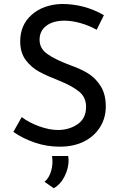

<svg xmlns="http://www.w3.org/2000/svg" viewBox="-20 -747 621 988"><path d="M311.5 -640.6Q252.9 -640.6 218.3 -614.3Q183.6 -587.9 183.6 -542Q183.6 -497.1 224.1 -468.8Q264.6 -440.4 339.8 -412.1Q395.5 -392.6 434.1 -368.7Q472.7 -344.7 498.5 -303.2Q524.4 -261.7 524.4 -198.2Q524.4 -140.6 495.1 -93.3Q465.8 -45.9 412.6 -19Q359.4 7.8 287.1 7.8Q219.7 7.8 157.7 -13.7Q95.7 -35.2 48.8 -68.4L91.8 -144.5Q128.9 -116.2 181.2 -97.2Q233.4 -78.1 278.3 -78.1Q335.9 -78.1 379.4 -107.9Q422.9 -137.7 422.9 -197.3Q422.9 -247.1 386.2 -276.4Q349.6 -305.7 284.2 -332Q223.6 -355.5 182.6 -377.4Q141.6 -399.4 112.8 -437.5Q84 -475.6 84 -534.2Q84 -619.1 143.6 -671.4Q203.1 -723.6 297.9 -726.6Q415 -726.6 514.6 -668.9L477.5 -593.8Q439.5 -615.2 395 -627.9Q350.6 -640.6 311.5 -640.6ZM209 188.5Q228.5 172.9 239.3 144Q250 115.2 250 84Q250 74.2 248 55.7H331.1Q333 69.3 333 77.1Q333 118.2 313 159.2Q293 200.2 256.8 221.7Z"/></svg>

Font: Josefin Sans CFJ
Style: Regular
Weight: 400
Designer: Santiago Orozco
Foundry: Typemade
Version: Version 2.000